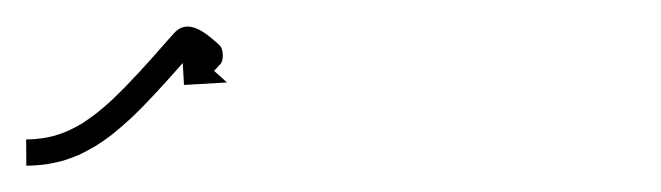

<svg xmlns="http://www.w3.org/2000/svg" viewBox="-20 -298 503 146"><path d="M1.6 -192C1 -192 0.5 -192 -0.1 -192L0 -172C0.7 -172 1.3 -172 1.9 -172C1.9 -172 1.9 -172 2 -172C2 -172 2 -172 2 -172C3.8 -172.1 5.6 -172.2 7.4 -172.3C7.4 -172.3 7.5 -172.3 7.5 -172.3C7.6 -172.3 7.6 -172.3 7.6 -172.3C10.4 -172.5 13.2 -172.8 16 -173.2C16 -173.2 16 -173.2 16.1 -173.2C16.2 -173.2 16.3 -173.3 16.3 -173.3C19.8 -173.9 23.4 -174.6 26.9 -175.5C26.9 -175.5 27 -175.6 27.1 -175.6C27.2 -175.6 27.3 -175.6 27.3 -175.6C31.4 -176.9 35.4 -178.3 39.3 -179.9C39.3 -179.9 39.4 -180 39.5 -180C39.6 -180.1 39.8 -180.1 39.8 -180.1C44.1 -182.2 48.3 -184.4 52.4 -186.8C52.4 -186.8 52.5 -186.9 52.6 -186.9C52.7 -187 52.8 -187 52.8 -187C57.2 -189.8 61.4 -192.8 65.5 -195.9C65.5 -195.9 65.6 -196 65.6 -196C65.7 -196.1 65.7 -196.1 65.7 -196.1C69.9 -199.5 74 -203 78 -206.7C78 -206.7 78 -206.7 78.1 -206.7C78.1 -206.8 78.2 -206.8 78.2 -206.8C82.1 -210.5 86 -214.3 89.8 -218.2C89.8 -218.2 89.8 -218.2 89.8 -218.2C89.9 -218.3 89.9 -218.3 89.9 -218.3C93.6 -222.1 97.2 -225.9 100.8 -229.8C100.8 -229.8 100.8 -229.8 100.8 -229.8C100.8 -229.8 100.8 -229.9 100.8 -229.9C104.2 -233.5 107.5 -237.2 110.8 -240.9L110.8 -240.9L110.8 -240.9C113.8 -244.2 116.8 -247.6 119.7 -250.9C122.2 -253.8 124.7 -256.6 127.2 -259.4C127.9 -260.2 125 -257.7 122.4 -257.9C122.1 -257.9 131.5 -250.6 133.7 -248.7C135.2 -247.4 135.7 -251.7 135.4 -255.9C135.2 -260.2 134.3 -264.4 133 -263C131.7 -261.6 130.5 -260.2 129.2 -258.9L129.2 -258.9L129.2 -258.8C128.8 -258.4 128.3 -257.9 127.9 -257.4L118.1 -266.2L119.9 -233.4L152.6 -235.3L142.8 -244.1C143.2 -244.6 143.7 -245 144.1 -245.5L144.1 -245.5L144.1 -245.5C145.3 -246.8 146.5 -248.1 147.7 -249.4C149 -250.9 149.6 -253.8 149.4 -256.7C149.3 -259.5 148.4 -262.3 146.9 -263.7C137.9 -271.7 123.4 -285.3 112.2 -272.6C109.7 -269.8 107.2 -267 104.7 -264.2C101.8 -260.8 98.9 -257.5 95.9 -254.2L95.9 -254.2L95.9 -254.2C92.7 -250.6 89.4 -247 86.1 -243.4C86.1 -243.4 86.1 -243.4 86.1 -243.4C86.1 -243.4 86.1 -243.4 86.1 -243.4C82.6 -239.6 79.1 -235.9 75.5 -232.2C75.5 -232.2 75.5 -232.2 75.5 -232.2C75.6 -232.2 75.6 -232.3 75.6 -232.3C71.9 -228.6 68.2 -224.9 64.4 -221.3C64.4 -221.3 64.5 -221.4 64.5 -221.4C64.5 -221.5 64.6 -221.5 64.6 -221.5C60.9 -218.1 57.1 -214.8 53.1 -211.7C53.1 -211.7 53.2 -211.7 53.3 -211.8C53.3 -211.8 53.4 -211.9 53.4 -211.9C49.7 -209.1 45.9 -206.4 42 -203.8C42 -203.8 42.1 -203.9 42.2 -204C42.3 -204 42.3 -204.1 42.3 -204.1C38.8 -202 35.1 -200 31.3 -198.3C31.3 -198.3 31.4 -198.3 31.5 -198.4C31.6 -198.4 31.7 -198.5 31.7 -198.5C28.4 -197.1 25 -195.8 21.5 -194.8C21.5 -194.8 21.6 -194.8 21.7 -194.8C21.8 -194.9 21.9 -194.9 21.9 -194.9C18.9 -194.1 15.9 -193.5 12.9 -193C12.9 -193 13 -193 13.1 -193C13.1 -193 13.2 -193 13.2 -193C10.8 -192.7 8.4 -192.4 6 -192.2C6 -192.2 6.1 -192.2 6.1 -192.2C6.2 -192.2 6.3 -192.2 6.3 -192.2C4.7 -192.1 3.1 -192.1 1.5 -192C1.5 -192 1.5 -192 1.6 -192C1.6 -192 1.6 -192 1.6 -192Z"/></svg>

Font: FRB American Cursive Just Arrows Medium
Style: Italic
Weight: 500
Italic angle: -25°
Version: Version 2.0;Modular Font Editor K font №1